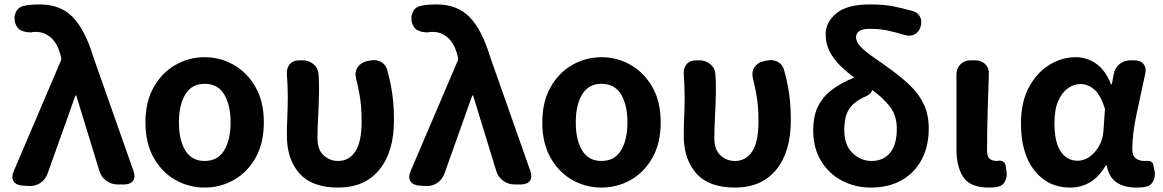

<svg xmlns="http://www.w3.org/2000/svg" viewBox="-20 -832 5244 866"><path d="M195 -50Q185 -22 161.5 -6.5Q138 9 109 7L81 5Q52 3 41 -15Q30 -33 42 -60L254 -557Q256 -560 256 -564.5Q256 -569 256 -573L253 -583Q240 -635 210.5 -661.5Q181 -688 143 -688Q133 -688 130 -688Q127 -688 124 -686Q97 -685 76.5 -694Q56 -703 48 -730Q41 -756 52.5 -779Q64 -802 91 -806Q96 -808 115 -810Q134 -812 160 -812Q253 -812 308.5 -754.5Q364 -697 401 -575L582 -61Q592 -33 580 -16.5Q568 0 539 0H511Q482 0 459 -17Q436 -34 428 -62L324 -401H320Z M903 14Q832 14 771 -20.5Q710 -55 673 -121Q636 -187 636 -280Q636 -373 673 -438.5Q710 -504 771 -539Q832 -574 903 -574Q974 -574 1035 -539Q1096 -504 1133 -438.5Q1170 -373 1170 -280Q1170 -187 1133 -121Q1096 -55 1035 -20.5Q974 14 903 14ZM903 -106Q962 -106 991 -153.5Q1020 -201 1020 -280Q1020 -359 991 -406.5Q962 -454 903 -454Q845 -454 816 -406.5Q787 -359 787 -280Q787 -200 816 -153Q845 -106 903 -106Z M1505 14Q1387 14 1330.5 -50Q1274 -114 1274 -220Q1274 -264 1276 -307Q1278 -350 1278 -393Q1278 -426 1277 -446.5Q1276 -467 1274 -496Q1272 -525 1287 -542.5Q1302 -560 1331 -560H1344Q1373 -560 1394 -542.5Q1415 -525 1417 -496Q1418 -486 1418.5 -464Q1419 -442 1419 -423Q1419 -398 1417.5 -362Q1416 -326 1414 -286Q1412 -246 1412 -209Q1412 -157 1439.5 -131.5Q1467 -106 1505 -106Q1554 -106 1582.5 -148.5Q1611 -191 1611 -284Q1611 -322 1608.5 -352Q1606 -382 1600.5 -412Q1595 -442 1586 -478Q1579 -507 1592.5 -528Q1606 -549 1634 -556L1650 -559Q1678 -565 1700 -552Q1722 -539 1728 -511Q1738 -474 1744 -441.5Q1750 -409 1753.5 -373.5Q1757 -338 1757 -290Q1757 -147 1691 -66.5Q1625 14 1505 14Z M1985 -50Q1975 -22 1951.5 -6.5Q1928 9 1899 7L1871 5Q1842 3 1831 -15Q1820 -33 1832 -60L2044 -557Q2046 -560 2046 -564.5Q2046 -569 2046 -573L2043 -583Q2030 -635 2000.5 -661.5Q1971 -688 1933 -688Q1923 -688 1920 -688Q1917 -688 1914 -686Q1887 -685 1866.5 -694Q1846 -703 1838 -730Q1831 -756 1842.5 -779Q1854 -802 1881 -806Q1886 -808 1905 -810Q1924 -812 1950 -812Q2043 -812 2098.5 -754.5Q2154 -697 2191 -575L2372 -61Q2382 -33 2370 -16.5Q2358 0 2329 0H2301Q2272 0 2249 -17Q2226 -34 2218 -62L2114 -401H2110Z M2693 14Q2622 14 2561 -20.5Q2500 -55 2463 -121Q2426 -187 2426 -280Q2426 -373 2463 -438.5Q2500 -504 2561 -539Q2622 -574 2693 -574Q2764 -574 2825 -539Q2886 -504 2923 -438.5Q2960 -373 2960 -280Q2960 -187 2923 -121Q2886 -55 2825 -20.5Q2764 14 2693 14ZM2693 -106Q2752 -106 2781 -153.5Q2810 -201 2810 -280Q2810 -359 2781 -406.5Q2752 -454 2693 -454Q2635 -454 2606 -406.5Q2577 -359 2577 -280Q2577 -200 2606 -153Q2635 -106 2693 -106Z M3295 14Q3177 14 3120.5 -50Q3064 -114 3064 -220Q3064 -264 3066 -307Q3068 -350 3068 -393Q3068 -426 3067 -446.5Q3066 -467 3064 -496Q3062 -525 3077 -542.5Q3092 -560 3121 -560H3134Q3163 -560 3184 -542.5Q3205 -525 3207 -496Q3208 -486 3208.5 -464Q3209 -442 3209 -423Q3209 -398 3207.5 -362Q3206 -326 3204 -286Q3202 -246 3202 -209Q3202 -157 3229.5 -131.5Q3257 -106 3295 -106Q3344 -106 3372.5 -148.5Q3401 -191 3401 -284Q3401 -322 3398.5 -352Q3396 -382 3390.5 -412Q3385 -442 3376 -478Q3369 -507 3382.5 -528Q3396 -549 3424 -556L3440 -559Q3468 -565 3490 -552Q3512 -539 3518 -511Q3528 -474 3534 -441.5Q3540 -409 3543.5 -373.5Q3547 -338 3547 -290Q3547 -147 3481 -66.5Q3415 14 3295 14Z M3907 14Q3838 14 3779 -16.5Q3720 -47 3684 -105Q3648 -163 3648 -243Q3648 -312 3671.5 -356Q3695 -400 3735 -429Q3775 -458 3823 -478L3834 -482Q3800 -506 3770.5 -535Q3741 -564 3722.5 -599Q3704 -634 3704 -678Q3704 -732 3752.5 -772Q3801 -812 3904 -812Q3962 -812 4003 -804.5Q4044 -797 4094 -783Q4119 -777 4129.5 -757Q4140 -737 4132 -711Q4125 -687 4105.5 -677Q4086 -667 4061 -674Q4015 -688 3980.5 -695Q3946 -702 3903 -702Q3870 -702 3855.5 -691.5Q3841 -681 3841 -665Q3841 -642 3863.5 -619.5Q3886 -597 3922.5 -572Q3959 -547 4001 -516Q4051 -480 4088.5 -443Q4126 -406 4147.5 -360Q4169 -314 4169 -252Q4169 -173 4137.5 -113Q4106 -53 4047.5 -19.5Q3989 14 3907 14ZM3914 -426Q3911 -411 3889 -399Q3858 -386 3835 -368Q3812 -350 3800 -321Q3788 -292 3788 -245Q3788 -178 3825 -142Q3862 -106 3911 -106Q3964 -106 3994.5 -142.5Q4025 -179 4025 -252Q4025 -311 3993.5 -351.5Q3962 -392 3914 -426Z M4440 14Q4356 14 4325 -33Q4294 -80 4294 -159V-495Q4294 -524 4312 -542Q4330 -560 4359 -560H4378Q4407 -560 4424.5 -542Q4442 -524 4440 -495Q4437 -404 4434.5 -318Q4432 -232 4432 -153Q4432 -126 4443.5 -116Q4455 -106 4477 -106L4483 -107Q4495 -109 4504.5 -103Q4514 -97 4516 -84L4520 -58Q4524 -34 4512.5 -13Q4501 8 4477 11Q4474 12 4465.5 13Q4457 14 4440 14Z M4807 14Q4707 14 4646 -62.5Q4585 -139 4585 -276Q4585 -370 4620 -436.5Q4655 -503 4711.5 -538.5Q4768 -574 4832 -574Q4881 -574 4923 -545.5Q4965 -517 4991 -452H4995L5003 -496Q5008 -525 5029 -542.5Q5050 -560 5079 -560H5095Q5124 -560 5138 -543Q5152 -526 5145 -497Q5125 -405 5106 -315.5Q5087 -226 5087 -159Q5087 -130 5102.5 -118Q5118 -106 5141 -106Q5146 -106 5147 -106Q5148 -106 5150 -106Q5163 -108 5172.5 -102.5Q5182 -97 5183 -83L5188 -58Q5192 -34 5180.5 -13Q5169 8 5145 11Q5141 12 5132 13Q5123 14 5106 14Q5051 14 5016.5 -9Q4982 -32 4972 -85H4967Q4909 14 4807 14ZM4841 -107Q4869 -107 4894.5 -125Q4920 -143 4937.5 -174Q4955 -205 4957 -242L4964 -341Q4945 -402 4916.5 -427.5Q4888 -453 4853 -453Q4824 -453 4797 -434Q4770 -415 4753 -376.5Q4736 -338 4736 -277Q4736 -191 4764 -149Q4792 -107 4841 -107Z"/></svg>

Font: Chiron GoRound TC
Style: Bold
Weight: 700
Designer: Ryoko NISHIZUKA 西塚涼子 (kana, bopomofo & ideographs); Paul D. Hunt (Latin, Greek & Cyrillic); Sandoll Communications 산돌커뮤니
Foundry: Adobe
Version: Version 1.000;hotconv 1.1.1;makeotfexe 2.6.0